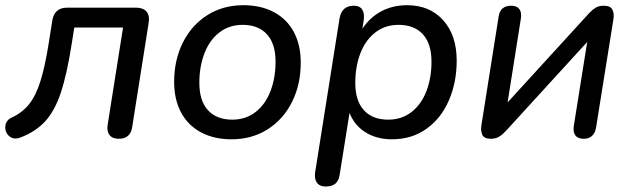

<svg xmlns="http://www.w3.org/2000/svg" viewBox="-28 -516 2379 724"><path d="M378 -45.6 436 -412.3H252.1L242.1 -348.8Q224 -234.1 201.1 -165.8Q178.2 -97.6 142.5 -58.6Q106.7 -19.5 49.4 2.4Q23.7 12.1 6.8 -2.5Q-10 -17.2 -7.9 -40.1Q-5.9 -63 17.2 -73.3Q56 -91.2 81.3 -122.6Q106.6 -153.9 124.2 -209Q141.7 -264 156 -354.8L169.2 -438.4Q176.6 -487.1 225.7 -487.1H484.5Q511.9 -487.1 524.5 -472.3Q537.1 -457.5 532.6 -430.1L470.3 -35.9Q463.6 7.3 419.8 7.3Q396 7.3 385 -6.8Q374.1 -20.8 378 -45.6Z M628.7 -206.9Q628.7 -290.3 661.9 -356.2Q695.1 -422 754.3 -459.2Q813.5 -496.4 889.5 -496.4Q956 -496.4 1005.1 -470.1Q1054.1 -443.9 1080.1 -395Q1106.1 -346.1 1106.1 -280.2Q1106.1 -196.9 1072.9 -131Q1039.7 -65.1 980.5 -27.9Q921.3 9.3 845.3 9.3Q778.8 9.3 729.8 -17Q680.7 -43.3 654.7 -92.1Q628.7 -141 628.7 -206.9ZM1011.1 -283.5Q1011.1 -351.1 978.6 -386.7Q946.1 -422.3 886.9 -422.3Q836.2 -422.3 799.2 -393.6Q762.2 -365 743 -315.1Q723.7 -265.2 723.7 -203.6Q723.7 -136 756.2 -100.4Q788.7 -64.8 847.9 -64.8Q898.6 -64.8 935.6 -93.5Q972.6 -122.2 991.8 -172Q1011.1 -221.9 1011.1 -283.5Z M1160.5 132.8 1252.3 -446.4Q1260.4 -494.4 1306.4 -494.4Q1328.3 -494.4 1337.8 -480.1Q1347.3 -465.7 1343.5 -439.3L1332.2 -369.1L1326.9 -387.9Q1354.1 -439.9 1400.5 -468.1Q1446.9 -496.4 1507.2 -496.4Q1592 -496.4 1643 -439.9Q1694.1 -383.5 1694.1 -287.3Q1694.1 -205.4 1664.8 -137.7Q1635.6 -70.1 1580.3 -30.4Q1525 9.3 1449.6 9.3Q1389.3 9.3 1345.3 -20.3Q1301.3 -49.9 1284.3 -106.3H1292.6L1252.9 142.4Q1249.4 166 1236.5 176.6Q1223.6 187.3 1199.4 187.3Q1177.5 187.3 1167.1 172.9Q1156.6 158.6 1160.5 132.8ZM1599.1 -283.5Q1599.1 -351.1 1566.6 -386.7Q1534.1 -422.3 1474.9 -422.3Q1424.2 -422.3 1387.2 -393.6Q1350.2 -365 1331 -315.1Q1311.7 -265.2 1311.7 -203.6Q1311.7 -136 1344.2 -100.4Q1376.7 -64.8 1435.9 -64.8Q1486.6 -64.8 1523.6 -93.5Q1560.6 -122.2 1579.8 -172Q1599.1 -221.9 1599.1 -283.5Z M1787.4 -44.3 1852.2 -453.1Q1855.1 -473.7 1867 -484.1Q1879 -494.4 1899.3 -494.4Q1921.2 -494.4 1930.5 -481.5Q1939.8 -468.6 1936 -445.3L1880.1 -92.1H1851.6L2193.2 -466Q2205.5 -479.2 2217.7 -486.8Q2230 -494.4 2248.4 -494.4Q2273.7 -494.4 2281.1 -479.9Q2288.6 -465.3 2285.1 -443.4L2219.6 -34.7Q2216.1 -14 2204.3 -3.4Q2192.6 7.3 2173.5 7.3Q2151 7.3 2141.5 -5.6Q2132 -18.5 2135.9 -42.4L2192.3 -395.6H2220.8L1879.2 -21.8Q1867 -8.5 1854.1 -0.6Q1841.2 7.3 1823.2 7.3Q1796.9 7.3 1790.4 -8.2Q1783.9 -23.7 1787.4 -44.3Z"/></svg>

Font: SN Pro Thin
Style: Italic
Weight: 200
Italic angle: -9°
Designer: Tobias Whetton
Foundry: Supernotes
Version: Version 1.003;Glyphs 3.3 (3324)